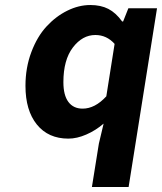

<svg xmlns="http://www.w3.org/2000/svg" viewBox="-20 -543 649 769"><path d="M348.1 206.1 376 32.2 395 -47.9Q363.3 -20.5 325.7 -4.2Q288.1 12.2 253.9 12.2Q173.3 12.2 127.7 -44.2Q82 -100.6 82 -199.2Q82 -272 105.5 -334.2Q128.9 -396.5 166.3 -437Q203.6 -477.5 249.5 -500.2Q295.4 -522.9 341.8 -522.9Q383.8 -522.9 414.1 -507.3Q444.3 -491.7 469.2 -457H473.1L494.1 -509.8H608.9L495.1 206.1ZM311 -107.9Q360.4 -107.9 405.8 -157.2L439 -367.2Q407.2 -402.8 361.8 -402.8Q310.1 -402.8 272 -353Q233.9 -303.2 233.9 -213.9Q233.9 -161.6 253.9 -134.8Q273.9 -107.9 311 -107.9Z"/></svg>

Font: Office Code Pro D Bold Italic
Style: Regular
Weight: 700
Italic angle: -9°
Designer: Nathan Rutzky & Paul D. Hunt
Foundry: Adobe Systems Incorporated
Version: Version 1.004;PS 001.004;hotconv 1.0.70;makeotf.lib2.5.58329